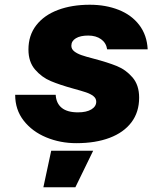

<svg xmlns="http://www.w3.org/2000/svg" viewBox="-20 -592 690 810"><path d="M44 -192H215Q217 -156 240.5 -137Q264 -118 309 -118Q345 -118 365.5 -130.5Q386 -143 386 -163Q386 -177 374 -186.5Q362 -196 342.5 -202.5Q323 -209 290 -218Q232 -234 194 -250Q156 -266 128 -298.5Q100 -331 100 -383Q100 -443 133 -485.5Q166 -528 224.5 -550Q283 -572 359 -572Q426 -572 480.5 -550.5Q535 -529 567.5 -486.5Q600 -444 603 -384H432Q428 -411 406.5 -426.5Q385 -442 352 -442Q319 -442 300 -430.5Q281 -419 281 -399Q281 -385 293 -375.5Q305 -366 323.5 -359.5Q342 -353 377 -344Q434 -329 472.5 -313.5Q511 -298 539 -265.5Q567 -233 567 -180Q567 -119 534.5 -76Q502 -33 442.5 -10.5Q383 12 302 12Q234 12 175 -12.5Q116 -37 80 -83Q44 -129 44 -192ZM196 44H373L298 198H163Z"/></svg>

Font: Azeret Mono ExtraBold
Style: Italic
Weight: 800
Italic angle: -12°
Designer: Martin Vácha
Foundry: Displaay
Version: Version 1.000; Glyphs 3.0.3, build 3074